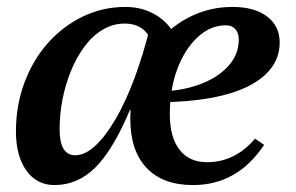

<svg xmlns="http://www.w3.org/2000/svg" viewBox="-20 -521 853 554"><path d="M137 13Q86 13 56 -29Q26 -71 26 -142Q26 -217 50.5 -282.5Q75 -348 118 -396.5Q161 -445 218.5 -473Q276 -501 342 -501Q392 -501 431 -477Q470 -453 489 -411L430 -324Q430 -388 407.5 -420.5Q385 -453 340 -453Q306 -453 276.5 -435.5Q247 -418 224 -387Q201 -356 185 -317Q169 -278 160.5 -235Q152 -192 152 -148Q152 -73 197 -73Q225 -73 254.5 -100Q284 -127 313 -176.5Q342 -226 367.5 -294Q393 -362 413 -443L455 -398L427 -204H355Q306 -88 255 -37.5Q204 13 137 13ZM537 13Q450 13 403 -36.5Q356 -86 356 -178Q356 -246 378.5 -304.5Q401 -363 441.5 -407Q482 -451 535.5 -476Q589 -501 651 -501Q714 -501 750.5 -473.5Q787 -446 787 -398Q787 -344 745 -305Q703 -266 623.5 -246Q544 -226 431 -226V-257Q498 -257 552 -276Q606 -295 637.5 -329Q669 -363 669 -407Q669 -426 659 -437Q649 -448 632 -448Q587 -448 550 -413.5Q513 -379 491.5 -321.5Q470 -264 470 -191Q470 -125 498 -89Q526 -53 577 -53Q618 -53 652.5 -70Q687 -87 716 -121L742 -103Q665 13 537 13Z"/></svg>

Font: Platypi Light Medium
Style: Italic
Weight: 500
Italic angle: -13°
Version: Version 1.200